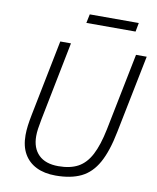

<svg xmlns="http://www.w3.org/2000/svg" viewBox="-95 -941 838 1026"><g transform="rotate(10 324.5 -428.0)"><path d="M178 -698H236L151 -270Q145 -239 142 -218Q139 -197 139 -178Q139 -113 176 -76.5Q213 -40 283 -40Q347 -40 389.5 -63Q432 -86 459.5 -138.5Q487 -191 505 -279L589 -698H647L562 -275Q541 -168 506 -105Q471 -42 415.5 -15Q360 12 277 12Q216 12 172.5 -9.5Q129 -31 105.5 -72Q82 -113 82 -173Q82 -198 85.5 -225Q89 -252 96 -287ZM298 -820 308 -868H574L565 -820Z"/></g></svg>

Font: IBM Plex Sans Light
Style: Italic
Weight: 300
Italic angle: -11.31°
Designer: Mike Abbink, Paul van der Laan, Pieter van Rosmalen
Foundry: Bold Monday
Version: Version 3.201